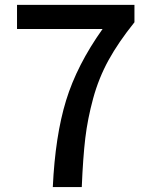

<svg xmlns="http://www.w3.org/2000/svg" viewBox="-20 -756 609 776"><path d="M310.5 0H193.4Q203.1 -207 247.1 -350.1Q291 -493.2 394.5 -638.7H48.8V-736.3H523.4V-666Q459 -585.9 418.9 -513.2Q378.9 -440.4 356.4 -357.9Q334 -275.4 324.7 -197.3Q315.4 -119.1 310.5 0Z"/></svg>

Font: Gen Shin Gothic Medium
Style: Regular
Weight: 500
Designer: [Source Han Sans]
Ryoko NISHIZUKA  (kana & ideographs); Paul D. Hunt (Latin, Greek & Cyrillic); Wenlong ZHANG  (bopomofo
Version: Version 1.002.20150607